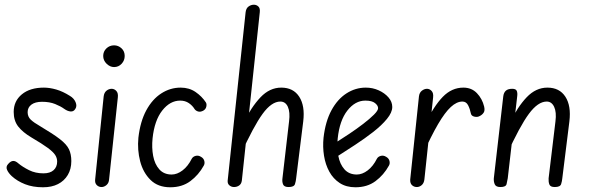

<svg xmlns="http://www.w3.org/2000/svg" viewBox="-20 -792 2496 813"><path d="M162 1Q119 1 86 -12Q53 -25 30 -46Q16 -59 10 -72.5Q4 -86 14 -97Q25 -110 35.5 -110.5Q46 -111 58 -100Q76 -85 103 -71.5Q130 -58 164 -58Q192 -58 207 -71.5Q222 -85 222 -108Q222 -123 213.5 -136Q205 -149 182 -166Q159 -183 113 -210Q76 -232 57 -256.5Q38 -281 38 -318Q38 -364 72.5 -392.5Q107 -421 166 -421Q190 -421 218 -413Q246 -405 276 -386Q293 -376 300 -359.5Q307 -343 299 -331Q292 -319 279 -320Q266 -321 252 -331Q237 -342 213.5 -351.5Q190 -361 158 -361Q129 -361 113 -349Q97 -337 97 -317Q97 -298 110 -285.5Q123 -273 151 -257Q205 -225 233.5 -203Q262 -181 272 -160Q282 -139 282 -110Q282 -76 267 -51Q252 -26 225.5 -12.5Q199 1 162 1Z M410 0Q398 0 389.5 -8.5Q381 -17 383 -33L419 -384Q421 -400 431 -408Q441 -416 453 -416Q464 -416 472.5 -407Q481 -398 479 -380L442 -33Q441 -17 431 -8.5Q421 0 410 0ZM463 -508Q446 -508 431.5 -522Q417 -536 417 -555Q417 -574 430.5 -587Q444 -600 463 -600Q481 -600 494.5 -587.5Q508 -575 508 -555Q508 -536 495 -522Q482 -508 463 -508Z M701 1Q649 1 617.5 -30Q586 -61 573.5 -109Q561 -157 566 -209Q574 -278 599.5 -325Q625 -372 663 -396.5Q701 -421 745 -421Q781 -421 808 -402.5Q835 -384 852 -358Q856 -351 853.5 -340Q851 -329 840 -323Q828 -317 818.5 -320Q809 -323 804 -330Q795 -345 779.5 -355.5Q764 -366 743 -366Q700 -366 667 -324Q634 -282 626 -206Q622 -167 628.5 -132Q635 -97 654.5 -75Q674 -53 707 -53Q730 -53 753 -70.5Q776 -88 792 -120Q797 -129 808.5 -132Q820 -135 831 -128Q842 -122 845 -111Q848 -100 843 -91Q821 -51 786 -25Q751 1 701 1Z M971 0Q960 0 951.5 -7Q943 -14 944 -27L1020 -740Q1022 -757 1032.5 -764.5Q1043 -772 1055 -772Q1066 -772 1074 -764.5Q1082 -757 1080 -740L1004 -27Q1002 -13 992.5 -6.5Q983 0 971 0ZM1202 0Q1183 0 1178.5 -11.5Q1174 -23 1176 -37L1204 -278Q1209 -317 1199 -339.5Q1189 -362 1167 -362Q1130 -362 1092 -310Q1054 -258 998 -135L1009 -268Q1044 -339 1083 -380Q1122 -421 1171 -421Q1222 -421 1247 -382.5Q1272 -344 1264 -278L1234 -37Q1233 -25 1229 -12.5Q1225 0 1202 0Z M1485 1Q1446 1 1418.5 -17Q1391 -35 1374.5 -65Q1358 -95 1352 -132.5Q1346 -170 1350 -209Q1358 -278 1383.5 -325Q1409 -372 1447 -396.5Q1485 -421 1529 -421Q1558 -421 1583.5 -409.5Q1609 -398 1625 -379.5Q1641 -361 1641 -339Q1641 -316 1618.5 -288.5Q1596 -261 1560 -233Q1524 -205 1483.5 -178.5Q1443 -152 1407 -129L1400 -187Q1427 -204 1458.5 -225Q1490 -246 1518 -267.5Q1546 -289 1563.5 -306.5Q1581 -324 1581 -334Q1581 -345 1568 -355.5Q1555 -366 1527 -366Q1484 -366 1451 -324Q1418 -282 1410 -206Q1406 -167 1412.5 -132Q1419 -97 1438.5 -75Q1458 -53 1491 -53Q1514 -53 1537 -70.5Q1560 -88 1576 -120Q1581 -129 1592.5 -132Q1604 -135 1615 -128Q1626 -122 1629 -111Q1632 -100 1627 -91Q1605 -51 1570 -25Q1535 1 1485 1Z M1745 0Q1733 0 1724.5 -8Q1716 -16 1717 -32L1754 -384Q1756 -400 1766.5 -408Q1777 -416 1788 -416Q1799 -416 1807.5 -407Q1816 -398 1814 -380L1777 -32Q1775 -16 1765.5 -8Q1756 0 1745 0ZM2012 -301Q2002 -295 1989 -298Q1976 -301 1974 -311Q1970 -331 1962 -346.5Q1954 -362 1938 -362Q1914 -362 1889 -339Q1864 -316 1835 -266.5Q1806 -217 1769 -135L1780 -266Q1817 -343 1855 -382Q1893 -421 1942 -421Q1977 -421 1999.5 -397.5Q2022 -374 2030 -341Q2034 -324 2028 -315Q2022 -306 2012 -301Z M2099 0Q2080 0 2075 -11.5Q2070 -23 2071 -37L2111 -384Q2113 -400 2122 -408Q2131 -416 2149 -416Q2164 -416 2168 -407.5Q2172 -399 2170 -384L2130 -37Q2128 -25 2125 -12.5Q2122 0 2099 0ZM2329 0Q2310 0 2306 -11.5Q2302 -23 2303 -37L2332 -278Q2337 -317 2326.5 -339.5Q2316 -362 2295 -362Q2258 -362 2219.5 -310Q2181 -258 2125 -135L2137 -268Q2171 -339 2210 -380Q2249 -421 2298 -421Q2349 -421 2374 -382.5Q2399 -344 2391 -278L2361 -37Q2360 -25 2356 -12.5Q2352 0 2329 0Z"/></svg>

Font: Edu SA Beginner
Style: Regular
Weight: 400
Designer: Tina and Corey Anderson
Foundry: Google for Education
Version: Version 1.003